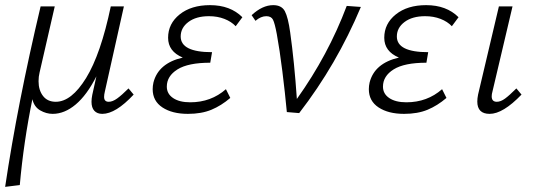

<svg xmlns="http://www.w3.org/2000/svg" viewBox="-21 -438 2099 747"><path d="M499 -70Q429 5 377 5Q357 5 346 -7Q335 -19 335 -42Q335 -54 338 -69L354 -141Q317 -68 273.5 -31.5Q230 5 184 5Q159 5 135.5 -8.5Q112 -22 105 -52Q71 114 56 282L-1 289Q47 -34 137 -413H192L133 -156Q129 -140 129 -122Q129 -87 146.5 -64.5Q164 -42 196 -42Q257 -42 314 -134.5Q371 -227 410 -413H461L387 -82Q384 -70 384 -61Q384 -42 402 -42Q417 -42 435 -55Q453 -68 479 -94Z M922 -371 896 -336Q879 -354 852 -364.5Q825 -375 792 -375Q742 -375 712 -352.5Q682 -330 682 -296Q682 -235 804 -235L797 -194Q711 -194 669.5 -168Q628 -142 628 -101Q628 -73 652.5 -56.5Q677 -40 719 -40Q800 -40 858 -91L875 -57Q840 -27 801.5 -11Q763 5 710 5Q649 5 611 -20Q573 -45 573 -91Q573 -104 576 -117Q595 -192 690 -214Q633 -238 633 -291Q633 -346 678 -382Q723 -418 796 -418Q875 -418 922 -371Z M1383 -411Q1289 -187 1143 2L1095 -2Q1088 -77 1077.5 -161Q1067 -245 1056 -305Q1048 -348 1041 -361.5Q1034 -375 1015 -375Q994 -375 973 -357L958 -379Q1000 -418 1042 -418Q1075 -418 1087.5 -394Q1100 -370 1108 -312Q1124 -198 1134 -53Q1256 -224 1328 -415Z M1763 -371 1737 -336Q1720 -354 1693 -364.5Q1666 -375 1633 -375Q1583 -375 1553 -352.5Q1523 -330 1523 -296Q1523 -235 1645 -235L1638 -194Q1552 -194 1510.5 -168Q1469 -142 1469 -101Q1469 -73 1493.5 -56.5Q1518 -40 1560 -40Q1641 -40 1699 -91L1716 -57Q1681 -27 1642.5 -11Q1604 5 1551 5Q1490 5 1452 -20Q1414 -45 1414 -91Q1414 -104 1417 -117Q1436 -192 1531 -214Q1474 -238 1474 -291Q1474 -346 1519 -382Q1564 -418 1637 -418Q1716 -418 1763 -371Z M1836 -43Q1836 -55 1839 -70L1920 -413H1973L1895 -82Q1892 -72 1892 -63Q1892 -42 1912 -42Q1927 -42 1944 -54.5Q1961 -67 1988 -94L2008 -70Q1936 5 1884 5Q1836 5 1836 -43Z"/></svg>

Font: Ysabeau Semilight
Style: Italic
Weight: 300
Italic angle: -12°
Designer: Christian Thalmann (Catharsis Fonts)
Version: Version 0.003